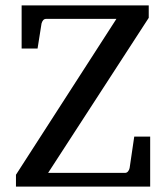

<svg xmlns="http://www.w3.org/2000/svg" viewBox="-20 -691 615 711"><path d="M39.1 0V-43.9L411.1 -621.1H150.9Q144 -621.1 139.9 -616.2Q135.7 -611.3 133.8 -604L119.1 -511.2H60.1V-670.9H530.8V-625L158.2 -50.8H442.9Q449.7 -50.8 454.1 -56.2Q458.5 -61.5 460 -68.8L477.1 -185.1H536.1V0Z"/></svg>

Font: BabelStone Ogham Pictish
Style: Italic
Weight: 400
Italic angle: -30°
Designer: Andrew West
Foundry: BabelStone
Version: Version 1.02 March 14, 2022